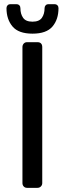

<svg xmlns="http://www.w3.org/2000/svg" viewBox="-20 -903 311 923"><path d="M11.2 -863.8Q11.2 -871.6 16.1 -877.2Q21 -882.8 30.3 -882.8H59.1Q67.9 -882.8 73 -877.4Q78.1 -872.1 78.1 -863.8Q78.1 -835.9 91.1 -817.4Q104 -798.8 136.2 -798.8Q168.5 -798.8 181.4 -817.4Q194.3 -835.9 194.3 -863.8Q194.3 -871.6 199.2 -877.2Q204.1 -882.8 212.9 -882.8H242.2Q251 -882.8 256.1 -877.4Q261.2 -872.1 261.2 -863.8Q261.2 -809.6 232.2 -775.4Q203.1 -741.2 136.2 -741.2Q69.3 -741.2 40.3 -775.6Q11.2 -810.1 11.2 -863.8ZM87.9 -22.9V-676.8Q87.9 -686.5 94 -693.4Q100.1 -700.2 109.9 -700.2H160.2Q171.4 -700.2 177.2 -694.1Q183.1 -688 183.1 -676.8V-22.9Q183.1 -13.2 176.5 -6.6Q169.9 0 160.2 0H109.9Q100.1 0 94 -6.6Q87.9 -13.2 87.9 -22.9Z"/></svg>

Font: Rubik AZ
Style: Regular
Weight: 400
Designer: Hubert and Fischer
Foundry: Hubert & Fischer
Version: Version 2.000